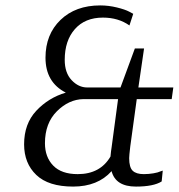

<svg xmlns="http://www.w3.org/2000/svg" viewBox="-20 -679 660 709"><path d="M620 -356 614 -313H485L461 -138Q457 -104 457 -95Q457 -61 470 -48.5Q483 -36 511 -36Q529 -36 546.5 -39Q564 -42 572 -46L581 -49L577 -9Q547 10 482 10Q407 10 392 -47Q341 10 250 10Q159 10 114 -33Q69 -76 69 -146Q69 -222 114 -270Q159 -318 223 -337Q148 -375 148 -466Q148 -552 203.5 -605.5Q259 -659 350 -659Q381 -659 411.5 -651.5Q442 -644 457 -636L472 -628L458 -585Q417 -614 360 -614Q294 -614 256.5 -571.5Q219 -529 219 -458Q219 -410 244.5 -383Q270 -356 302 -356H425L478 -500H512L491 -356ZM392 -134 416 -313H288Q234 -312 190 -268Q146 -224 146 -150Q146 -99 176.5 -67.5Q207 -36 267 -36Q350 -36 388 -101Q390 -123 392 -134Z"/></svg>

Font: ArsenalItalic
Style: Italic
Weight: 400
Italic angle: -9°
Designer: Andrij Shevchenko
Foundry: Stairsfor.com
Version: Version 1.000